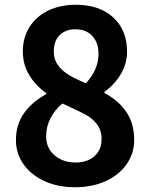

<svg xmlns="http://www.w3.org/2000/svg" viewBox="-20 -773 630 807"><path d="M47 -184Q47 -250 81.5 -298Q116 -346 174 -377V-382Q129 -414 102.5 -458Q76 -502 76 -557Q76 -615 104 -659.5Q132 -704 182.5 -728.5Q233 -753 299 -753Q398 -753 456 -699.5Q514 -646 514 -556Q514 -505 487.5 -461Q461 -417 419 -387V-382Q475 -353 509.5 -304.5Q544 -256 544 -184Q544 -128 512 -82.5Q480 -37 423.5 -11.5Q367 14 295 14Q223 14 166.5 -12Q110 -38 78.5 -83Q47 -128 47 -184ZM394 -547Q394 -594 368 -622Q342 -650 296 -650Q256 -650 231 -625.5Q206 -601 206 -557Q206 -523 224 -499Q240 -476 268.5 -458.5Q297 -441 341 -423Q394 -480 394 -547ZM407 -189Q407 -226 387 -251.5Q367 -277 336.5 -293Q306 -309 242 -338Q211 -312 192.5 -276.5Q174 -241 174 -200Q174 -151 209 -120.5Q244 -90 298 -90Q347 -90 377 -116.5Q407 -143 407 -189Z"/></svg>

Font: Merged Yaku Han JP
Style: Bold
Weight: 700
Designer: Ryoko NISHIZUKA 西塚涼子 (kana, bopomofo & ideographs); Paul D. Hunt (Latin, Greek & Cyrillic); Sandoll Communications 산돌커뮤니
Foundry: Adobe
Version: Version 2.004